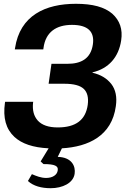

<svg xmlns="http://www.w3.org/2000/svg" viewBox="-20 -772 699 1011"><path d="M373 143C379 103 358 56 284 54L306 9C446 1 569 -57 590 -213C597 -261 589 -300 566 -330C542 -360 510 -379 467 -389V-391C553 -411 605 -472 618 -559C627 -618 611 -664 571 -700C530 -735 468 -752 380 -752C219 -752 85 -691 59 -518L58 -512H208L209 -519C220 -604 277 -641 359 -641C442 -641 479 -606 469 -538C458 -463 407 -436 335 -436H251L236 -331H319C368 -331 402 -322 421 -304C440 -286 447 -258 442 -220C431 -141 380 -101 284 -101C236 -101 201 -113 179 -137C158 -161 150 -191 154 -231L155 -236H7L6 -231C-5 -151 11 -93 56 -51C95 -15 154 5 236 9L194 78L209 92C269 92 288 102 284 125C281 149 257 165 223 165C196 165 171 155 148 145L127 181C156 208 199 219 247 219C309 219 366 192 373 143Z"/></svg>

Font: Cheyenne Sans
Style: Bold Italic
Weight: 700
Italic angle: -8.13011°
Designer: The Public Sans project authors (U.S. Web Design System), Libre Franklin designed by Pablo Impallari and Rodrigo Fuenzal
Foundry: The Cheyenne Sans Project Authors
Version: Version 2.007